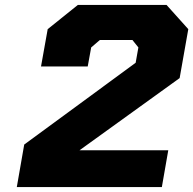

<svg xmlns="http://www.w3.org/2000/svg" viewBox="-20 -757 782 777"><path d="M48 0 78 -172 529 -503 540 -565 516 -595H384L349 -565L335 -488H146L173 -639L295 -737H654L742 -639L707 -441L302 -149H661L635 0Z"/></svg>

Font: Tomorrow
Style: Bold Italic
Weight: 700
Italic angle: -10°
Designer: Tony de Marco, Monica Rizzolli
Foundry: Just in Type
Version: Version 2.002